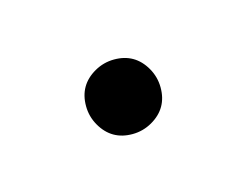

<svg xmlns="http://www.w3.org/2000/svg" viewBox="-29 -1292 159 123"><g transform="rotate(15 50.0 -1230.0)"><path d="M25 -1230Q25 -1224 28.5 -1218Q32 -1212 38 -1208.5Q44 -1205 50 -1205Q56 -1205 62 -1208.5Q68 -1212 71.5 -1218Q75 -1224 75 -1230Q75 -1236 71.5 -1242Q68 -1248 62 -1251.5Q56 -1255 50 -1255Q44 -1255 38 -1251.5Q32 -1248 28.5 -1242Q25 -1236 25 -1230Z"/></g></svg>

Font: Linefont ExtraLight
Style: Regular
Weight: 250
Monospace: yes
Version: Version 3.002;gftools[0.9.33]